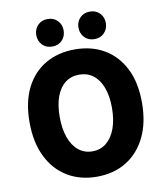

<svg xmlns="http://www.w3.org/2000/svg" viewBox="-102 -1049 990 1147"><g transform="rotate(-10 393.0 -475.5)"><path d="M393 14Q292 14 215 -32.5Q138 -79 95 -166.5Q52 -254 52 -376Q52 -498 95 -583.5Q138 -669 215 -713.5Q292 -758 393 -758Q495 -758 571.5 -713Q648 -668 691 -583Q734 -498 734 -376Q734 -254 691 -166.5Q648 -79 571.5 -32.5Q495 14 393 14ZM393 -140Q442 -140 477.5 -169Q513 -198 532.5 -251Q552 -304 552 -376Q552 -448 532.5 -499.5Q513 -551 477.5 -578Q442 -605 393 -605Q344 -605 308.5 -578Q273 -551 254 -499.5Q235 -448 235 -376Q235 -304 254 -251Q273 -198 308.5 -169Q344 -140 393 -140ZM265 -798Q228 -798 205 -822Q182 -846 182 -882Q182 -917 205 -941Q228 -965 265 -965Q302 -965 325 -941Q348 -917 348 -882Q348 -846 325 -822Q302 -798 265 -798ZM521 -798Q484 -798 461 -822Q438 -846 438 -882Q438 -917 461 -941Q484 -965 521 -965Q558 -965 581 -941Q604 -917 604 -882Q604 -846 581 -822Q558 -798 521 -798Z"/></g></svg>

Font: Noto Sans JP Thin Black
Style: Regular
Weight: 900
Version: Version 2.004-H2;hotconv 1.0.118;makeotfexe 2.5.65603